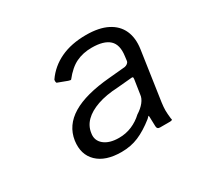

<svg xmlns="http://www.w3.org/2000/svg" viewBox="-86 -854 575 554"><g transform="rotate(-30 201.0 -577.0)"><path d="M255 -749Q298 -749 325.5 -735Q353 -721 364.5 -695.5Q376 -670 371 -635L347 -471Q345 -456 345 -446Q345 -436 347 -418Q349 -414 347 -412.5Q345 -411 340 -411H307Q302 -411 299.5 -413.5Q297 -416 297 -421L296 -453Q296 -458 294 -456Q292 -454 288 -450Q259 -427 233 -416Q207 -405 176 -405Q123 -405 96 -431Q69 -457 75 -501Q82 -548 126 -574.5Q170 -601 252 -608L306 -613Q311 -614 315 -617Q319 -620 320 -624L322 -640Q327 -676 309 -692.5Q291 -709 251 -709Q222 -709 199 -698Q176 -687 154 -659Q153 -658 151 -658.5Q149 -659 145 -660L113 -672Q112 -673 111.5 -676Q111 -679 112 -683Q134 -715 170 -732Q206 -749 255 -749ZM127 -496Q123 -473 140.5 -458.5Q158 -444 190 -444Q213 -444 233 -452.5Q253 -461 269 -476Q285 -486 294.5 -498Q304 -510 305 -522L312 -568Q313 -574 311.5 -575.5Q310 -577 304 -576L260 -572Q219 -570 190.5 -560Q162 -550 146 -534Q130 -518 127 -496Z"/></g></svg>

Font: Libre Franklin Light
Style: Italic
Weight: 300
Italic angle: -8°
Designer: Pablo Impallari, Rodrigo Fuenzalida, Nhung Nguyen
Foundry: Impallari Type
Version: Version 3.000